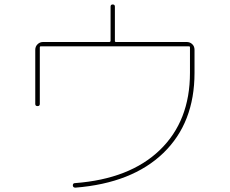

<svg xmlns="http://www.w3.org/2000/svg" viewBox="-20 -820 1040 869"><path d="M139.6 -349.6V-594.7Q139.6 -609.4 149.9 -619.6Q160.2 -629.9 174.8 -629.9H474.6Q479.5 -629.9 480.5 -634.8V-790Q480.5 -799.8 490.2 -799.8Q500 -799.8 500 -790V-634.8Q500 -629.9 504.9 -629.9H825.2Q839.8 -629.9 850.1 -620.1Q860.4 -610.4 860.4 -594.7V-490.2Q860.4 -263.7 719.2 -127.4Q578.1 8.8 321.3 29.3Q310.5 29.3 309.6 19.5Q309.6 8.8 319.3 8.8Q567.4 -9.8 703.6 -141.1Q839.8 -272.5 839.8 -490.2V-605.5Q839.8 -610.4 835 -610.4H165Q160.2 -610.4 160.2 -605.5V-349.6Q160.2 -339.8 149.9 -339.8Q139.6 -339.8 139.6 -349.6Z"/></svg>

Font: Rounded-X Mgen+ 1m thin
Style: Regular
Weight: 100
Designer: [Source Han Sans]
Ryoko NISHIZUKA  (kana & ideographs); Paul D. Hunt (Latin, Greek & Cyrillic); Wenlong ZHANG  (bopomofo
Version: Version 1.059.20150602